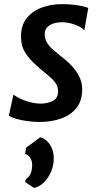

<svg xmlns="http://www.w3.org/2000/svg" viewBox="-20 -584 484 932"><path d="M173.5 8Q143.5 8 112.5 3.8Q81.5 -0.5 57.5 -7.5Q33.5 -14.5 23 -22.5L45 -124.5Q61.5 -112.5 83.5 -102.8Q105.5 -93 129.8 -87Q154 -81 175 -81Q213.5 -81 237.8 -95Q262 -109 262 -140.5Q262 -158.5 254.2 -173.5Q246.5 -188.5 227.5 -205.8Q208.5 -223 176 -249.5Q134.5 -283.5 108.2 -319.5Q82 -355.5 82 -408.5Q82 -460.5 109.2 -495.2Q136.5 -530 182 -547Q227.5 -564 281.5 -564Q308.5 -564 333.8 -561.2Q359 -558.5 379 -554.2Q399 -550 408.5 -545.5L389.5 -437Q381.5 -446.5 364.2 -455.5Q347 -464.5 325 -470.2Q303 -476 280.5 -476Q243 -476 220 -460.8Q197 -445.5 197 -417.5Q197 -396.5 206.8 -379.2Q216.5 -362 234.2 -346.2Q252 -330.5 274.5 -312Q304 -290 327.8 -264.8Q351.5 -239.5 365.2 -211Q379 -182.5 379 -150.5Q379 -95 351 -60Q323 -25 276.2 -8.5Q229.5 8 173.5 8ZM145 328 102.5 300 104.5 287.5Q120.5 275.5 128 260Q135.5 244.5 136 219Q137 198.5 127 182.2Q117 166 102.5 164L106 133.5L175 82.5Q204.5 90 222.8 118.5Q241 147 241 184Q241 219 227.5 250.2Q214 281.5 192 302.5Q170 323.5 145 328Z"/></svg>

Font: Merriweather Sans Medium
Style: Italic
Weight: 500
Italic angle: -7.5°
Designer: Eben Sorkin
Foundry: Eben Sorkin
Version: Version 2.001